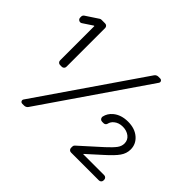

<svg xmlns="http://www.w3.org/2000/svg" viewBox="-153 -968 1210 1210"><g transform="rotate(45 452.0 -363.5)"><path d="M142 -15.6Q142 -19.9 144.9 -24.5L618.6 -713.8Q622.9 -720.2 629.6 -723.7Q636.4 -727.3 644.2 -727.3H660.9Q667.6 -727.3 672.2 -722.5Q676.8 -717.7 676.8 -711.6Q676.8 -707.4 674 -702.8L200.6 -13.5Q196.4 -7.1 189.5 -3.6Q182.5 0 175.1 0H157.7Q150.9 0 146.5 -4.6Q142 -9.2 142 -15.6ZM32.3 -651.3Q32.3 -656.6 34.8 -661.2Q37.3 -665.8 41.5 -668.7L125.4 -724.1Q130.7 -727.3 137.1 -727.3H169.4Q178.3 -727.3 184.3 -721.2Q190.3 -715.2 190.3 -706.7V-361.9Q190.3 -353 184.3 -346.9Q178.3 -340.9 169.4 -340.9H154.1Q145.6 -340.9 139.6 -346.9Q133.5 -353 133.5 -361.9V-667.6H129.6L64.6 -624.6Q59.7 -621.1 53.3 -621.1Q44.7 -621.1 38.5 -627Q32.3 -632.8 32.3 -641.7ZM572.1 -32.3Q572.1 -41.5 578.8 -47.6L720.2 -175.1Q757.5 -209.2 774.9 -232.2Q791.2 -253.9 791.2 -278.4Q791.2 -308.9 767.8 -327.4Q743.6 -346.2 708.8 -346.2Q673.3 -346.2 649.5 -326.3Q632.5 -312.1 627.8 -291.9Q626.4 -284.8 620.6 -280.2Q614.7 -275.6 607.6 -275.6H594.1Q585.2 -275.6 579.2 -281.8Q573.2 -288 573.2 -296.5Q573.2 -299.4 573.5 -300.8Q581 -335.6 609.7 -359.4Q648.8 -392 709.9 -392Q770.6 -392 808.2 -359.7Q845.5 -327.4 845.5 -279.5Q845.5 -243.6 823.5 -212.4Q802.6 -182.2 747.5 -133.2L654.8 -49.4V-46.9H841.6Q850.1 -46.9 856.2 -40.8Q862.2 -34.8 862.2 -26.3V-20.6Q862.2 -12.1 856.2 -6Q850.1 0 841.6 0H593Q584.2 0 578.1 -6Q572.1 -12.1 572.1 -20.6Z"/></g></svg>

Font: DeltaSans Light
Style: Regular
Weight: 300
Designer: Rasmus Andersson
Foundry: rsms
Version: Version 3.012